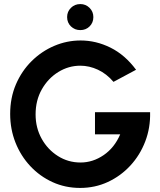

<svg xmlns="http://www.w3.org/2000/svg" viewBox="-20 -911 788 944"><path d="M374 13Q301 13 238.5 -15.5Q176 -44 129 -94.2Q82 -144.5 56 -210.2Q30 -276 30 -351Q30 -430 58.2 -496Q86.5 -562 135.5 -610.5Q184.5 -659 246.8 -685.5Q309 -712 376.5 -712Q452 -712 523.2 -676.8Q594.5 -641.5 649 -568L538 -508.5Q504 -548.5 461.5 -568.2Q419 -588 375 -588Q317 -588 266.8 -557Q216.5 -526 185.8 -472Q155 -418 155 -348.5Q155 -282.5 184.8 -229Q214.5 -175.5 264.8 -143.8Q315 -112 376 -112Q436.5 -112 489.8 -148.5Q543 -185 571 -250.5H447V-359.5H718Q720 -283 694.2 -215.8Q668.5 -148.5 621 -97Q573.5 -45.5 510.2 -16.2Q447 13 374 13ZM375 -763Q347.5 -763 328.8 -781.2Q310 -799.5 310 -827Q310 -854 328.8 -872.5Q347.5 -891 375 -891Q401.5 -891 420.2 -872.5Q439 -854 439 -827Q439 -799.5 420.5 -781.2Q402 -763 375 -763Z"/></svg>

Font: Urbanist
Style: Bold
Weight: 700
Designer: Corey Hu
Foundry: Corey Hu
Version: Version 1.330; ttfautohint (v1.8.4.7-5d5b)